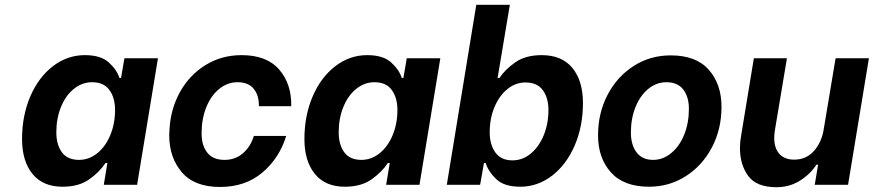

<svg xmlns="http://www.w3.org/2000/svg" viewBox="-20 -771 3645 801"><path d="M72 -191Q72 -289 106.5 -369Q141 -449 201 -495Q261 -541 334 -541Q401 -541 434.5 -510Q468 -479 478 -446H485L499 -528H639L552 0H413L428 -91H420Q396 -54 352.5 -23Q309 8 241 8Q159 8 115.5 -45.5Q72 -99 72 -191ZM460 -312Q460 -363 436.5 -395.5Q413 -428 364 -428Q323 -428 288.5 -400.5Q254 -373 234.5 -325Q215 -277 215 -219Q215 -168 238 -136Q261 -104 310 -104Q351 -104 385.5 -131.5Q420 -159 440 -207Q460 -255 460 -312Z M686 -207 687 -229Q691 -314 730 -385.5Q769 -457 836.5 -499Q904 -541 988 -541Q1093 -541 1145 -480.5Q1197 -420 1195 -328H1060Q1061 -373 1038.5 -400.5Q1016 -428 971 -428Q929 -428 894.5 -400Q860 -372 840.5 -323.5Q821 -275 821 -214Q821 -165 844.5 -134.5Q868 -104 917 -104Q962 -104 994 -132Q1026 -160 1039 -204H1174Q1146 -112 1075 -51.5Q1004 9 898 9Q791 9 738.5 -52.5Q686 -114 686 -207Z M1250 -191Q1250 -289 1284.5 -369Q1319 -449 1379 -495Q1439 -541 1512 -541Q1579 -541 1612.5 -510Q1646 -479 1656 -446H1663L1677 -528H1817L1730 0H1591L1606 -91H1598Q1574 -54 1530.5 -23Q1487 8 1419 8Q1337 8 1293.5 -45.5Q1250 -99 1250 -191ZM1638 -312Q1638 -363 1614.5 -395.5Q1591 -428 1542 -428Q1501 -428 1466.5 -400.5Q1432 -373 1412.5 -325Q1393 -277 1393 -219Q1393 -168 1416 -136Q1439 -104 1488 -104Q1529 -104 1563.5 -131.5Q1598 -159 1618 -207Q1638 -255 1638 -312Z M2006 -91H1999L1983 0H1844L1967 -751H2107L2056 -446H2064Q2086 -480 2129 -510.5Q2172 -541 2240 -541Q2324 -541 2368 -487.5Q2412 -434 2412 -341Q2412 -244 2377.5 -164Q2343 -84 2283 -38Q2223 8 2151 8Q2084 8 2051 -23Q2018 -54 2006 -91ZM2268 -312Q2268 -363 2244.5 -395Q2221 -427 2172 -427Q2131 -427 2097 -399.5Q2063 -372 2043 -324.5Q2023 -277 2023 -219Q2023 -168 2046.5 -135Q2070 -102 2118 -102Q2160 -102 2194 -130Q2228 -158 2248 -206Q2268 -254 2268 -312Z M2475 -206Q2475 -300 2515 -376Q2555 -452 2624 -496Q2693 -540 2778 -540Q2884 -540 2937 -480Q2990 -420 2990 -325Q2990 -232 2950 -156Q2910 -80 2841 -36Q2772 8 2688 8Q2582 8 2528.5 -52Q2475 -112 2475 -206ZM2854 -317Q2854 -367 2830.5 -397.5Q2807 -428 2760 -428Q2719 -428 2685 -400.5Q2651 -373 2631.5 -325Q2612 -277 2612 -218Q2612 -167 2635.5 -135.5Q2659 -104 2705 -104Q2746 -104 2780.5 -132.5Q2815 -161 2834.5 -209.5Q2854 -258 2854 -317Z M3518 0H3379L3393 -84H3386Q3361 -45 3317.5 -17.5Q3274 10 3219 10Q3136 10 3101.5 -37Q3067 -84 3067 -153Q3067 -179 3072 -206L3125 -528H3263L3213 -229Q3210 -211 3210 -195Q3210 -153 3231.5 -129Q3253 -105 3293 -105Q3343 -105 3375 -140.5Q3407 -176 3416 -229L3466 -528H3605Z"/></svg>

Font: Be Vietnam
Style: Bold Italic
Weight: 700
Italic angle: -9.66701°
Designer: Gabriel Lam
Foundry: TypeRant
Version: Version 3.000